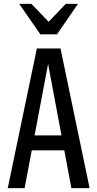

<svg xmlns="http://www.w3.org/2000/svg" viewBox="-20 -970 502 990"><path d="M20 0 170 -720H243L107 0ZM348 0 213 -720H292L442 0ZM107 -272H353V-195H107ZM188 -793 79 -950H142L267 -820H195L319 -950H382L274 -793Z"/></svg>

Font: Instrument Sans Condensed Medium
Style: Regular
Weight: 500
Width: 3
Designer: Rodrigo Fuenzalida
Foundry: fragTYPE
Version: Version 1.000;gftools[0.9.28]